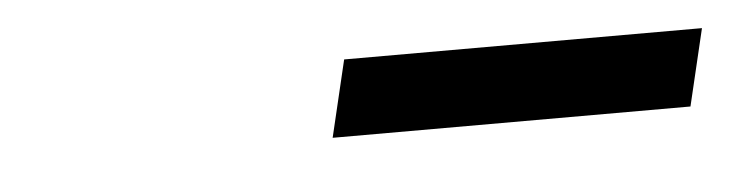

<svg xmlns="http://www.w3.org/2000/svg" viewBox="-23 -742 565 147"><g transform="rotate(-5 259.0 -668.5)"><path d="M243 -698H518L504 -639H229Z"/></g></svg>

Font: Cairo
Style: Italic
Weight: 400
Italic angle: -13°
Designer: Mohamed Gaber, Accademia di Belle Arti di Urbino and others
Foundry: Kief Type Foundry, Accademia di Belle Arti di Urbino and others
Version: Version 3.011